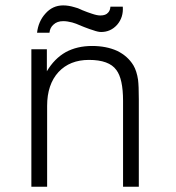

<svg xmlns="http://www.w3.org/2000/svg" viewBox="-20 -705 665 726"><path d="M98.6 1H158.2V-304.7Q158.2 -385.7 201.2 -432.6Q244.1 -478.5 316.4 -478.5Q392.6 -478.5 419.9 -440.4Q445.3 -407.2 445.3 -323.2V1H504.9V-330.1Q504.9 -379.9 502 -403.3Q497.1 -436.5 484.4 -458Q462.9 -493.2 422.9 -512.7Q381.8 -531.2 328.1 -531.2Q271.5 -531.2 228.5 -507.8Q185.5 -483.4 157.2 -435.5V-518.6H98.6ZM398.4 -679.7H397.5Q396.5 -665 388.7 -657.2Q379.9 -646.5 359.4 -646.5Q346.7 -646.5 327.1 -653.3Q311.5 -658.2 290 -667L288.1 -668Q274.4 -674.8 261.7 -677.7Q239.3 -684.6 218.8 -684.6Q178.7 -684.6 151.4 -653.3Q125 -624 120.1 -581.1H167Q168.9 -600.6 182.6 -612.3Q196.3 -625 218.8 -625Q234.4 -625 252.9 -620.1Q264.6 -617.2 289.1 -606.4L298.8 -602.5Q321.3 -593.8 332 -590.8Q350.6 -584 362.3 -584Q398.4 -584 422.9 -611.3Q447.3 -639.6 444.3 -679.7Z"/></svg>

Font: Dotum
Style: Regular
Weight: 400
Version: Version 2.21